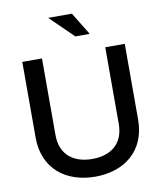

<svg xmlns="http://www.w3.org/2000/svg" viewBox="-95 -954 854 1037"><g transform="rotate(-10 331.5 -435.5)"><path d="M62 -670V-255C62 -80 187 9 344 9C500 9 624 -80 624 -255V-670H517V-250C517 -141 446 -88 344 -88C242 -88 170 -141 170 -250V-670ZM241 -880 368 -756H447L371 -880Z"/></g></svg>

Font: LT Wave Text Medium
Style: Regular
Weight: 500
Designer: Daniel Lyons
Version: Version 2.5 (Glyphs App)